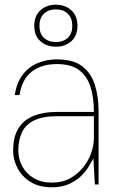

<svg xmlns="http://www.w3.org/2000/svg" viewBox="-20 -786 500 818"><path d="M200 12Q148 12 111.5 -10Q75 -32 55.5 -68Q36 -104 36 -145Q36 -204 59 -240Q82 -276 123.5 -292.5Q165 -309 220 -309H380Q380 -372 365 -417.5Q350 -463 316 -488Q282 -513 222 -513Q157 -513 115.5 -481Q74 -449 63 -381H43Q51 -434 76.5 -467.5Q102 -501 140 -517Q178 -533 222 -533Q292 -533 330.5 -503.5Q369 -474 384.5 -423.5Q400 -373 400 -311V0H384L378 -111Q371 -98 358.5 -77Q346 -56 325.5 -36Q305 -16 274 -2Q243 12 200 12ZM200 -8Q246 -8 279 -26.5Q312 -45 335 -74Q358 -103 369 -135.5Q380 -168 380 -197V-291H224Q161 -291 124.5 -272.5Q88 -254 73 -221Q58 -188 58 -145Q58 -109 75 -77.5Q92 -46 124 -27Q156 -8 200 -8ZM218 -587Q179 -587 152.5 -610Q126 -633 126 -676Q126 -719 152.5 -742.5Q179 -766 218 -766Q257 -766 283.5 -742.5Q310 -719 310 -676Q310 -633 283.5 -610Q257 -587 218 -587ZM218 -607Q250 -607 269 -625Q288 -643 288 -676Q288 -709 269 -727.5Q250 -746 218 -746Q186 -746 167 -727.5Q148 -709 148 -676Q148 -643 167 -625Q186 -607 218 -607Z"/></svg>

Font: DM Sans 10pt Thin
Style: Regular
Weight: 250
Version: Version 4.004;gftools[0.9.30]